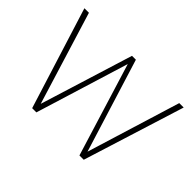

<svg xmlns="http://www.w3.org/2000/svg" viewBox="-132 -981 1258 1258"><g transform="rotate(45 497.0 -352.5)"><path d="M258 0 37 -705H79L291 -16H264L478 -705H514L728 -16H704L916 -705H957L736 0H696L488 -675H505L297 0Z"/></g></svg>

Font: Nunito Sans 12pt ExtraLight SemiCondensed
Style: Regular
Weight: 200
Width: 4
Version: Version 3.101;gftools[0.9.27]